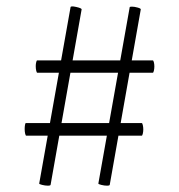

<svg xmlns="http://www.w3.org/2000/svg" viewBox="-20 -505 566 607"><path d="M131 82Q123 82 113 79.5Q103 77 104 75L203 -482Q203 -487 221 -483Q239 -479 238 -475L140 79Q140 82 131 82ZM318 82Q310 82 300 79.5Q290 77 291 75L390 -482Q390 -484 397 -484Q405 -484 415.5 -481Q426 -478 425 -475L327 79Q327 82 318 82ZM58 -97Q58 -104 59 -110Q60 -116 62 -116H428Q430 -116 431.5 -109.5Q433 -103 433 -96Q433 -89 431.5 -82.5Q430 -76 428 -76H63Q61 -76 59.5 -82.5Q58 -89 58 -97ZM93 -296Q93 -303 94.5 -308.5Q96 -314 97 -314H463Q465 -314 466.5 -308Q468 -302 468 -295Q468 -288 466.5 -281.5Q465 -275 463 -275H98Q96 -275 94.5 -281.5Q93 -288 93 -296Z"/></svg>

Font: Cormorant Unicase
Style: Regular
Weight: 400
Designer: Christian Thalmann (Catharsis Fonts)
Foundry: Catharsis Fonts
Version: Version 4.000